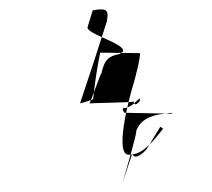

<svg xmlns="http://www.w3.org/2000/svg" viewBox="-20 -462 454 412"><path d="M168 -404C163 -389 256 -367 243 -350C242 -352 238 -346 236 -346C213 -342 204 -333 198 -306C195 -302 174 -242 172 -240C174 -241 264 -242 267 -244C270 -227 283 -254 278 -239C287 -270 268 -228 244 -230C242 -224 246 -223 247 -220L350 -218C348 -222 339 -218 333 -218C302 -215 280 -204 272 -180C276 -182 243 -70 243 -70L264 -133C264 -130 267 -126 271 -126C277 -126 286 -132 294 -141L324 -190L330 -186C298 -144 280 -130 256 -130C226 -130 255 -246 267 -284C269 -290 283 -344 280 -348L195 -349C188 -315 183 -281 180 -250C186 -250 149 -238 152 -241C172 -300 190 -356 209 -415C215 -444 206 -444 179 -440Z"/></svg>

Font: Zinc
Style: Obl
Weight: 400
Version: Version 1